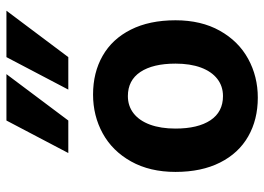

<svg xmlns="http://www.w3.org/2000/svg" viewBox="-134 -688 833 606"><g transform="rotate(-90 283.0 -384.5)"><path d="M288.1 -507.8Q357.4 -507.8 410.4 -477.5Q463.4 -447.3 492.9 -388.7Q522.5 -330.1 522.5 -247.6Q522.5 -166.5 489.5 -107.7Q456.5 -48.8 400.9 -18.3Q345.2 12.2 278.3 12.2Q209 12.2 156 -18.1Q103 -48.3 73.5 -106.9Q43.9 -165.5 43.9 -247.6Q43.9 -328.6 76.9 -387.7Q109.9 -446.8 165.5 -477.3Q221.2 -507.8 288.1 -507.8ZM283.2 -97.7Q314.5 -97.7 337.6 -115.7Q360.8 -133.8 373.3 -167.5Q385.7 -201.2 385.7 -247.6Q385.7 -318.8 359.4 -358.4Q333 -397.9 283.2 -397.9Q252 -397.9 228.8 -379.9Q205.6 -361.8 193.1 -327.9Q180.7 -293.9 180.7 -247.6Q180.7 -176.8 207 -137.2Q233.4 -97.7 283.2 -97.7ZM352.5 -781.2 206.1 -585.9H103.5L206.1 -781.2ZM552.7 -781.2 406.2 -585.9H303.7L406.2 -781.2Z"/></g></svg>

Font: Lesson One
Style: Bold
Weight: 700
Designer: But Ko, Victor Gaultney, Annie Olsen, Julie Remington, Don Collingsworth, Eric Hays, Becca Hirsbrunner
Version: Version 1.100